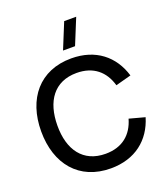

<svg xmlns="http://www.w3.org/2000/svg" viewBox="-173 -1096 1076 1231"><g transform="rotate(-20 365.0 -480.0)"><path d="M339 -800H421L492.5 -975H410.5ZM370.5 15C536.5 15 648 -75.5 690.5 -217.5L584.5 -246C556 -145.5 484.5 -84.5 370.5 -84.5C217.5 -84.5 139.5 -195 140.5 -360C141 -525 217.5 -635.5 370.5 -635.5C484.5 -635.5 556 -574.5 584.5 -474L690.5 -502.5C648 -644.5 536.5 -735 370.5 -735C154.5 -735 30 -582.5 30 -360C30 -137.5 154.5 15 370.5 15Z"/></g></svg>

Font: Manrope SemiBold
Style: Regular
Weight: 600
Designer: Mikhail Sharanda
Foundry: Mikhail Sharanda
Version: Version 4.505